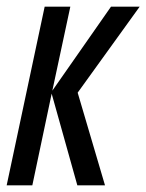

<svg xmlns="http://www.w3.org/2000/svg" viewBox="-20 -556 439 576"><path d="M77 0 135 -275 212 0H295L213 -278L399 -536H313L137 -284L191 -536H114L0 0Z"/></svg>

Font: Noto Sans Display Condensed
Style: Italic
Weight: 400
Width: 3
Designer: Monotype Design team
Foundry: Monotype Imaging Inc.
Version: 1.000